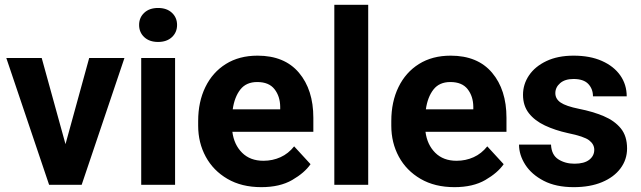

<svg xmlns="http://www.w3.org/2000/svg" viewBox="-20 -770 2669 800"><path d="M153.8 -528.3 252.9 -169.4 351.6 -528.3H498.5L320.3 0H184.6L6.3 -528.3Z M559.6 -666Q559.6 -696.8 581.1 -716.8Q602.5 -736.8 638.7 -736.8Q674.8 -736.8 696.3 -716.8Q717.8 -696.8 717.8 -666Q717.8 -635.3 696.3 -615.2Q674.8 -595.2 638.7 -595.2Q602.5 -595.2 581.1 -615.2Q559.6 -635.3 559.6 -666ZM709.5 -528.3V0H568.4V-528.3Z M1068.8 9.8Q986.8 9.8 927.7 -24.7Q868.7 -59.1 837.2 -117.2Q805.7 -175.3 805.7 -246.1V-265.6Q805.7 -345.7 835.7 -407.2Q865.7 -468.8 921.1 -503.4Q976.6 -538.1 1053.2 -538.1Q1165.5 -538.1 1225.6 -467Q1285.6 -396 1285.6 -279.3V-220.7H948.2Q955.1 -167 988.8 -133.5Q1022.5 -100.1 1077.6 -100.1Q1115.7 -100.1 1148.7 -115Q1181.6 -129.9 1205.6 -160.2L1273.9 -85.9Q1249 -49.8 1197.5 -20Q1146 9.8 1068.8 9.8ZM1051.8 -428.2Q1005.9 -428.2 981.4 -397Q957 -365.7 949.7 -314.5H1147.5V-325.2Q1147 -368.7 1123.8 -398.4Q1100.6 -428.2 1051.8 -428.2Z M1514.2 -750V0H1373V-750Z M1873.5 9.8Q1791.5 9.8 1732.4 -24.7Q1673.3 -59.1 1641.8 -117.2Q1610.4 -175.3 1610.4 -246.1V-265.6Q1610.4 -345.7 1640.4 -407.2Q1670.4 -468.8 1725.8 -503.4Q1781.2 -538.1 1857.9 -538.1Q1970.2 -538.1 2030.3 -467Q2090.3 -396 2090.3 -279.3V-220.7H1752.9Q1759.8 -167 1793.5 -133.5Q1827.1 -100.1 1882.3 -100.1Q1920.4 -100.1 1953.4 -115Q1986.3 -129.9 2010.3 -160.2L2078.6 -85.9Q2053.7 -49.8 2002.2 -20Q1950.7 9.8 1873.5 9.8ZM1856.4 -428.2Q1810.5 -428.2 1786.1 -397Q1761.7 -365.7 1754.4 -314.5H1952.1V-325.2Q1951.7 -368.7 1928.5 -398.4Q1905.3 -428.2 1856.4 -428.2Z M2456.1 -146Q2456.1 -168.9 2434.8 -185.3Q2413.6 -201.7 2346.7 -215.3Q2293 -227.1 2250.5 -247.1Q2208 -267.1 2183.6 -298.3Q2159.2 -329.6 2159.2 -375Q2159.2 -418.9 2184.3 -456.1Q2209.5 -493.2 2256.8 -515.6Q2304.2 -538.1 2370.1 -538.1Q2438.5 -538.1 2488 -516.1Q2537.6 -494.1 2564.5 -455.8Q2591.3 -417.5 2591.3 -368.7H2450.7Q2450.7 -399.4 2431.2 -420.2Q2411.6 -440.9 2369.6 -440.9Q2334 -440.9 2314 -423.6Q2293.9 -406.2 2293.9 -381.8Q2293.9 -357.9 2315.9 -342.8Q2337.9 -327.6 2393.1 -316.4Q2450.2 -305.2 2495.4 -286.1Q2540.5 -267.1 2566.7 -235.1Q2592.8 -203.1 2592.8 -151.4Q2592.8 -105 2565.4 -68.4Q2538.1 -31.7 2488.3 -11Q2438.5 9.8 2370.6 9.8Q2296.4 9.8 2245.6 -16.6Q2194.8 -43 2168.7 -83.7Q2142.6 -124.5 2142.6 -167.5H2275.9Q2277.8 -124.5 2306.4 -106.2Q2335 -87.9 2373.5 -87.9Q2414.1 -87.9 2435.1 -104.2Q2456.1 -120.6 2456.1 -146Z"/></svg>

Font: Vazirmatn UI FD
Style: Bold
Weight: 700
Designer: Saber Rastikerdar
Foundry: Saber Rastikerdar
Version: Version 33.003